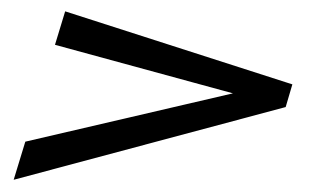

<svg xmlns="http://www.w3.org/2000/svg" viewBox="-20 -396 565 330"><path d="M459.5 -254 448.5 -217 74.5 -319 92 -376.5 482.5 -251 471 -212 3.5 -87 23.5 -152.5Z"/></svg>

Font: Newsreader 36pt
Style: Bold Italic
Weight: 700
Italic angle: -17°
Designer: Hugues Gentile
Foundry: Production Type
Version: Version 1.003